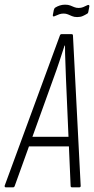

<svg xmlns="http://www.w3.org/2000/svg" viewBox="-47 -801 402 821"><path d="M-22 0Q-28 0 -27 -7L209 -649Q211 -655 216 -655H259Q265 -655 265 -649L298 -6Q298 0 292 0H261Q255 0 255 -6L235 -467Q234 -504 232.5 -538Q231 -572 231 -606H229Q218 -572 206.5 -537Q195 -502 182 -467L16 -6Q14 0 9 0ZM68 -175 84 -216H252L255 -175ZM283 -728Q270 -728 261 -732Q252 -736 243.5 -739.5Q235 -743 225 -743Q215 -743 206.5 -740Q198 -737 187 -732Q184 -730 181 -731Q178 -732 179 -737L183 -758Q184 -762 185.5 -764.5Q187 -767 190 -769Q198 -774 208.5 -777.5Q219 -781 231 -781Q245 -781 253.5 -777.5Q262 -774 270.5 -770.5Q279 -767 289 -767Q300 -767 308.5 -770.5Q317 -774 327 -779Q331 -781 333.5 -779Q336 -777 335 -773L331 -752Q330 -744 325 -742Q317 -737 307 -732.5Q297 -728 283 -728Z"/></svg>

Font: Sofia Sans Extra Condensed Light
Style: Italic
Weight: 300
Italic angle: -9°
Version: Version 4.100